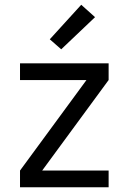

<svg xmlns="http://www.w3.org/2000/svg" viewBox="-20 -786 540 806"><path d="M64 0V-70L343 -450H64V-520H436V-450L157 -70H436V0ZM237 -579 189 -621 321 -766 379 -714Z"/></svg>

Font: Iosevka SS04
Style: Regular
Weight: 400
Monospace: yes
Designer: Belleve Invis
Foundry: Belleve Invis
Version: Version 19.0.0; ttfautohint (v1.8.4)